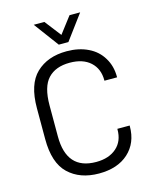

<svg xmlns="http://www.w3.org/2000/svg" viewBox="-130 -978 869 1073"><g transform="rotate(-15 304.5 -441.5)"><path d="M131.8 -55.7Q66.4 -118.2 66.4 -255.9V-434.6Q66.4 -573.2 131.8 -635.7Q198.2 -699.2 308.6 -699.2Q378.9 -699.2 432.6 -672.9Q485.4 -647.5 514.6 -598.6Q543.9 -550.8 543.9 -488.3V-485.4H470.7V-488.3Q470.7 -554.7 427.7 -593.8Q384.8 -632.8 308.6 -632.8Q226.6 -632.8 182.6 -585.9Q138.7 -539.1 138.7 -431.6V-252Q138.7 -58.6 309.6 -58.6Q383.8 -58.6 427.7 -97.7Q470.7 -135.7 470.7 -203.1V-207H542V-203.1Q542 -106.4 478.5 -48.8Q416 7.8 308.6 7.8Q198.2 7.8 131.8 -55.7ZM169.9 -889.6H231.4L304.7 -794.9L377 -889.6H438.5L332 -746.1H276.4Z"/></g></svg>

Font: Dinish
Style: Regular
Weight: 400
Designer: Bert Driehuis
Foundry: Playbeing
Version: Version 3.006; git-39231f3c-release